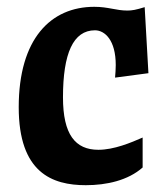

<svg xmlns="http://www.w3.org/2000/svg" viewBox="-20 -532 490 564"><path d="M35 -217C35 -25 133 12 232 12C293 12 356 -2 399 -40V-128C365 -113 315 -92 269 -92C201 -92 165 -137 165 -246C165 -375 195 -443 259 -443C288 -443 320 -414 320 -341C320 -328 319 -317 318 -304L416 -317L405 -511C379 -503 368 -501 354 -501C321 -501 298 -512 257 -512C129 -512 35 -418 35 -217Z"/></svg>

Font: CantoraOne
Style: Regular
Weight: 400
Designer: Pablo Impallari, Rodrigo Fuenzalida
Foundry: Pablo Impallari
Version: Version 1.001